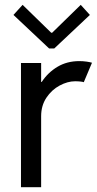

<svg xmlns="http://www.w3.org/2000/svg" viewBox="-20 -780 406 800"><path d="M67.4 -517.6H151.4V-438.5H153.8Q179.7 -478 219.5 -501.7Q259.3 -525.4 310.5 -525.4Q326.2 -525.4 341.3 -523.2Q356.4 -521 363.3 -518.6L329.1 -437.5Q326.2 -439 315.7 -440.2Q305.2 -441.4 293 -441.4Q261.7 -441.4 228.5 -423.6Q195.3 -405.8 173.3 -372.8Q151.4 -339.8 151.4 -295.9V0H67.4ZM193.4 -643.6H197.3L316.4 -759.8L354.5 -717.8L206.1 -578.1H184.6L36.1 -717.8L74.2 -759.8Z"/></svg>

Font: Reddit Sans Fudge
Style: Regular
Weight: 400
Designer: Stephen Hutchings
Foundry: Reddit
Version: Version 1.011